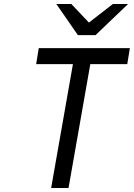

<svg xmlns="http://www.w3.org/2000/svg" viewBox="-20 -941 670 961"><path d="M236 0 345 -620H161L174 -700H630L617 -620H432L323 0ZM370 -765 262 -921H337L425 -828L545 -921H621L458 -765Z"/></svg>

Font: Overpass
Style: Italic
Weight: 400
Italic angle: -10°
Designer: Delve Withrington, Dave Bailey, Thomas Jockin
Foundry: Delve Fonts LLC
Version: Version 4.000